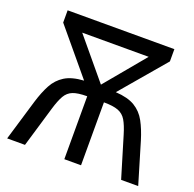

<svg xmlns="http://www.w3.org/2000/svg" viewBox="-126 -843 981 972"><g transform="rotate(20 364.5 -357.0)"><path d="M652 -714V-648L448 -408Q514 -404 552 -381Q590 -358 612 -317.5Q634 -277 651 -221L717 0H625L559 -219Q545 -266 529.5 -292Q514 -318 486.5 -328.5Q459 -339 409 -339V0H319V-339Q269 -339 242.5 -328.5Q216 -318 201 -292Q186 -266 172 -219L107 0H11L77 -221Q94 -277 115.5 -317Q137 -357 174.5 -380.5Q212 -404 277 -408L77 -648V-714ZM543 -633H185L364 -418Z"/></g></svg>

Font: Noto IKEA Latin
Style: Regular
Weight: 400
Designer: Monotype Design Team
Foundry: Monotype Imaging Inc.
Version: Version 1.0